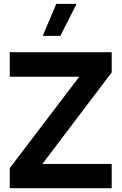

<svg xmlns="http://www.w3.org/2000/svg" viewBox="-20 -988 638 1008"><path d="M275.4 -967.8 204.6 -799.8H296.9L382.3 -967.8ZM31.2 -585H396L31.2 -105.5V0H566.4V-127.4H202.6L566.4 -607.9V-713.9H31.2Z"/></svg>

Font: Estedad-FD-VF Thin
Style: Regular
Weight: 100
Designer: Amin Abedi
Version: Version 5.0